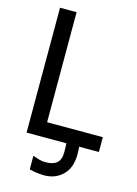

<svg xmlns="http://www.w3.org/2000/svg" viewBox="-137 -800 771 1080"><g transform="rotate(15 248.5 -260.0)"><path d="M305.6 0H73.8V-727.2H170.3V-86.2H494.9V0H380Q380.5 6.7 381.3 17.7Q382.1 28.7 382.1 43.6Q382.1 122.6 339 164.6Q295.9 206.7 230.8 206.7Q212.8 206.7 188.5 203.6Q164.1 200.5 144.6 194.9V116.9H148.7Q160.5 122.1 179.7 127.7Q199 133.3 218.5 133.3Q264.1 133.3 285.6 114.1Q307.2 94.9 307.2 52.3Q307.2 42.1 306.9 29.5Q306.7 16.9 305.6 0Z"/></g></svg>

Font: Myanmar Handwriting
Style: Regular
Weight: 400
Designer: Khon Soe Zaw Thu
Foundry: PaOh Unicode khonsoezawthu@gmail.com and @hotmail.com
Version: Version 1.30 November 9, 2016